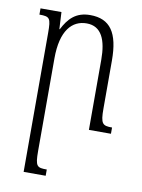

<svg xmlns="http://www.w3.org/2000/svg" viewBox="-83 -558 626 849"><g transform="rotate(10 229.5 -134.0)"><path d="M434 -28C391 -28 382 -35 382 -104V-319C382 -444 343 -501 253 -501C188 -501 156 -465 131 -416H129L125 -492H31V-464C78 -464 83 -458 83 -390V233H182V205C138 205 130 201 130 131V-285C130 -411 179 -462 244 -462C311 -462 335 -403 335 -315V0H434Z"/></g></svg>

Font: Noto Serif Armenian ExtraCondensed Light
Style: Regular
Weight: 300
Width: 2
Designer: Monotype Design Team
Foundry: Monotype Imaging Inc.
Version: Version 2.008